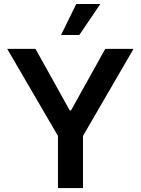

<svg xmlns="http://www.w3.org/2000/svg" viewBox="-20 -955 715 975"><path d="M160.2 -707 334 -394.5H340.8L514.6 -707H658.2L401.4 -264.6V0H274.4V-264.6L16.6 -707ZM367.2 -934.6H489.3L382.8 -777.3H290Z"/></svg>

Font: Pretendard Std SemiBold
Style: Regular
Weight: 600
Designer: Base glyphs from Inter by Rasmus Andersson; Hangeul glyphs from Noto Sans CJK(Source Han Sans) by Jang Soo-young and Kan
Foundry: Kil Hyung-jin
Version: Version 1.309